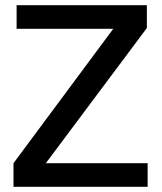

<svg xmlns="http://www.w3.org/2000/svg" viewBox="-20 -720 624 740"><path d="M32 0V-91L441 -642L457 -609H44V-700H546V-612L132 -58L117 -91H549V0Z"/></svg>

Font: SUSE Medium
Style: Regular
Weight: 500
Designer: Rene Bieder
Foundry: SUSE
Version: Version 1.000